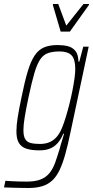

<svg xmlns="http://www.w3.org/2000/svg" viewBox="-61 -743 467 959"><path d="M80 196Q62 196 41.5 195.5Q21 195 0 194.5Q-21 194 -41 193L-34 160Q-21 161 -3.5 162Q14 163 34 163.5Q54 164 73 164Q116 164 143 153Q170 142 187 120.5Q204 99 215 68Q226 37 238 -3Q241 -17 248 -38Q255 -59 259 -75H255Q244 -48 228 -29.5Q212 -11 190 -1.5Q168 8 136 8Q96 8 70.5 -0.5Q45 -9 33 -29.5Q21 -50 21 -87Q21 -116 27.5 -157.5Q34 -199 46 -255Q62 -335 77.5 -386.5Q93 -438 112.5 -466.5Q132 -495 159.5 -506.5Q187 -518 227 -518Q254 -518 277 -512.5Q300 -507 315 -489.5Q330 -472 331 -435H335L355 -510H382L291 -82Q278 -19 265 27.5Q252 74 236.5 106.5Q221 139 200 158.5Q179 178 150 187Q121 196 80 196ZM138 -24Q167 -24 188 -33.5Q209 -43 224.5 -62Q240 -81 251 -110Q259 -130 268 -159.5Q277 -189 285.5 -222.5Q294 -256 300.5 -289Q307 -322 311 -350.5Q315 -379 315 -398Q315 -447 296.5 -466.5Q278 -486 237 -486Q203 -486 179.5 -478Q156 -470 140 -446.5Q124 -423 110.5 -377Q97 -331 81 -255Q69 -198 62.5 -158.5Q56 -119 56 -93Q56 -64 64.5 -49Q73 -34 91.5 -29Q110 -24 138 -24ZM242 -585 203 -718 204 -723H230L270 -615L356 -723H384L383 -718L288 -585Z"/></svg>

Font: Saira Condensed Thin
Style: Italic
Weight: 250
Width: 3
Italic angle: -12°
Designer: Hector Gatti with collaboration of the Omnibus-Type team
Foundry: Omnibus-Type
Version: Version 1.101